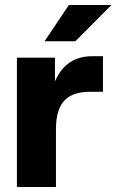

<svg xmlns="http://www.w3.org/2000/svg" viewBox="-20 -752 468 772"><path d="M48 0H205V-232C205 -346 256 -383 344 -383H394V-526H351C284 -526 232 -496 201 -425V-520H48ZM159 -586H283L428 -732H257Z"/></svg>

Font: Aspekta 750
Style: Regular
Weight: 750
Designer: Ivo Dolenc
Version: Version 2.000